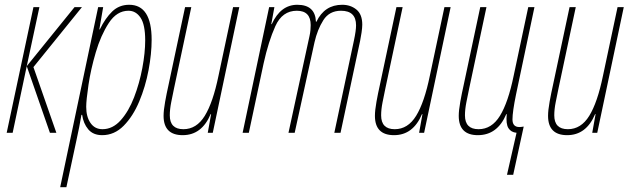

<svg xmlns="http://www.w3.org/2000/svg" viewBox="-20 -556 2640 804"><path d="M8 0 120 -526H145L92 -279L292 -526H323L120 -275L216 0H189L92 -279L33 0Z M409 -15Q377 -15 359 -41Q341 -67 341 -109Q341 -136 350.5 -200.5Q360 -265 381 -336.5Q402 -408 435.5 -459.5Q469 -511 518 -511Q549 -511 568.5 -482Q588 -453 588 -387Q588 -335 576 -271Q564 -207 541.5 -148.5Q519 -90 485.5 -52.5Q452 -15 409 -15ZM232 228H258L300 32Q306 5 311.5 -23Q317 -51 321 -75H324Q329 -39 349.5 -14.5Q370 10 408 10Q459 10 498 -29.5Q537 -69 563 -131Q589 -193 602 -262Q615 -331 615 -389Q615 -536 521 -536Q479 -536 450 -508Q421 -480 398 -433H396L412 -526H391Z M745 10Q825 10 862 -78H864L850 0H871L982 -526H956L895 -239Q872 -127 837.5 -71Q803 -15 748 -15Q691 -15 691 -73Q691 -98 697 -128Q703 -158 709 -187L781 -526H755L685 -197Q678 -166 671.5 -130Q665 -94 665 -71Q665 10 745 10Z M996 0H1022L1084 -291Q1104 -382 1133 -446.5Q1162 -511 1223 -511Q1281 -511 1281 -451Q1281 -443 1280 -430.5Q1279 -418 1276 -405L1188 0H1214L1297 -379Q1309 -432 1334 -471.5Q1359 -511 1408 -511Q1471 -511 1471 -450Q1471 -428 1462 -386L1380 0H1406L1488 -385Q1491 -399 1494 -419.5Q1497 -440 1497 -453Q1497 -496 1472.5 -516Q1448 -536 1413 -536Q1339 -536 1305 -465H1303Q1300 -536 1225 -536Q1155 -536 1118 -455H1116L1129 -526H1107Z M1630 10Q1710 10 1747 -78H1749L1735 0H1756L1867 -526H1841L1780 -239Q1757 -127 1722.5 -71Q1688 -15 1633 -15Q1576 -15 1576 -73Q1576 -98 1582 -128Q1588 -158 1594 -187L1666 -526H1640L1570 -197Q1563 -166 1556.5 -130Q1550 -94 1550 -71Q1550 10 1630 10Z M2103 176H2129L2173 -26Q2161 -24 2155 -24Q2126 -24 2126 -56Q2126 -88 2141 -161L2218 -526H2192L2131 -239Q2108 -127 2073.5 -71Q2039 -15 1984 -15Q1927 -15 1927 -73Q1927 -98 1933 -128Q1939 -158 1945 -187L2017 -526H1991L1921 -197Q1914 -166 1907.5 -130Q1901 -94 1901 -71Q1901 10 1981 10Q2063 10 2100 -78H2102Q2098 -37 2109 -19.5Q2120 -2 2143 0Z M2355 10Q2435 10 2472 -78H2474L2460 0H2481L2592 -526H2566L2505 -239Q2482 -127 2447.5 -71Q2413 -15 2358 -15Q2301 -15 2301 -73Q2301 -98 2307 -128Q2313 -158 2319 -187L2391 -526H2365L2295 -197Q2288 -166 2281.5 -130Q2275 -94 2275 -71Q2275 10 2355 10Z"/></svg>

Font: Noto Sans Display Condensed Thin
Style: Italic
Weight: 250
Width: 3
Italic angle: -12°
Designer: Monotype Design Team
Foundry: Monotype Imaging Inc.
Version: Version 1.900